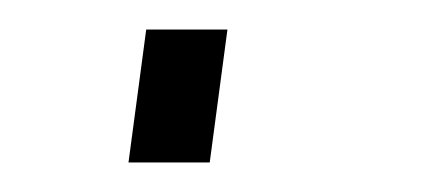

<svg xmlns="http://www.w3.org/2000/svg" viewBox="-20 -110 302 130"><path d="M67 0 79 -90H134L122 0Z"/></svg>

Font: Plus Jakarta Sans ExtraLight
Style: Italic
Weight: 200
Italic angle: -8°
Designer: Gumpita Rahayu
Foundry: Tokotype
Version: Version 2.071; ttfautohint (v1.8.4.7-5d5b);gftools[0.9.29]